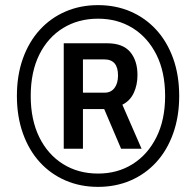

<svg xmlns="http://www.w3.org/2000/svg" viewBox="-20 -718 737 750"><path d="M363 12Q294 12 236 -13Q178 -38 135.5 -84.5Q93 -131 69.5 -197Q46 -263 46 -343Q46 -424 69.5 -489.5Q93 -555 135.5 -601.5Q178 -648 236 -673Q294 -698 363 -698Q432 -698 490 -673Q548 -648 590.5 -601.5Q633 -555 656.5 -489.5Q680 -424 680 -343Q680 -263 656.5 -197Q633 -131 590.5 -84.5Q548 -38 490 -13Q432 12 363 12ZM363 -40Q439 -40 498 -77Q557 -114 591 -182Q625 -250 625 -343Q625 -437 591 -504.5Q557 -572 498 -608.5Q439 -645 363 -645Q286 -645 226.5 -608.5Q167 -572 133.5 -504.5Q100 -437 100 -343Q100 -250 133.5 -182Q167 -114 226.5 -77Q286 -40 363 -40ZM229 -137V-549H398Q460 -549 488.5 -515Q517 -481 517 -425Q517 -386 502.5 -355Q488 -324 458 -309L533 -137H453L387 -292H304V-137ZM304 -356H389Q413 -356 427 -374Q441 -392 441 -423Q441 -455 427.5 -470.5Q414 -486 387 -486H304Z"/></svg>

Font: Archivo SemiCondensed SemiBold
Style: Italic
Weight: 600
Width: 4
Italic angle: -10°
Designer: Hector Gatti
Foundry: Omnibus-Type
Version: Version 2.001